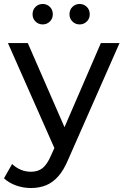

<svg xmlns="http://www.w3.org/2000/svg" viewBox="-42 -747 622 967"><path d="M114 200Q76 200 40 187.5Q4 175 -22 151L19 79Q39 98 63 108Q87 118 114 118Q149 118 172 100Q195 82 215 36L248 -37L258 -49L466 -530H560L303 53Q280 109 251.5 141Q223 173 189 186.5Q155 200 114 200ZM240 17 -2 -530H98L304 -58ZM359 -624Q338 -624 323 -638.5Q308 -653 308 -675Q308 -698 323 -712.5Q338 -727 359 -727Q380 -727 395 -712.5Q410 -698 410 -675Q410 -653 395 -638.5Q380 -624 359 -624ZM173 -624Q152 -624 137 -638.5Q122 -653 122 -675Q122 -698 137 -712.5Q152 -727 173 -727Q194 -727 209 -712.5Q224 -698 224 -675Q224 -653 209 -638.5Q194 -624 173 -624Z"/></svg>

Font: MOST Montserrat Medium
Style: Regular
Weight: 500
Designer: Julieta Ulanovsky
Foundry: Julieta Ulanovsky
Version: Version 8.000;March 11, 2024;FontCreator 15.0.0.2926 64-bit